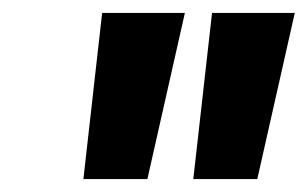

<svg xmlns="http://www.w3.org/2000/svg" viewBox="-20 -736 476 297"><path d="M138 -716H266L208 -459H109ZM308 -716H436L378 -459H279Z"/></svg>

Font: Oak Sans
Style: Bold Italic
Weight: 700
Italic angle: -9.5°
Foundry: Erik Kennedy, Walven
Version: Version 1.000